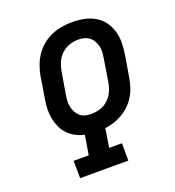

<svg xmlns="http://www.w3.org/2000/svg" viewBox="-135 -849 869 955"><g transform="rotate(-20 300.0 -371.5)"><path d="M126 0 125 -92H205L222 -195Q198 -200 176 -211.5Q154 -223 137 -240.5Q120 -258 110 -280Q100 -302 95 -326.5Q90 -351 90.5 -376.5Q91 -402 96 -428L115 -547Q120 -574 130 -600.5Q140 -627 156 -650.5Q172 -674 195.5 -693Q219 -712 245 -723Q271 -734 299 -738.5Q327 -743 353 -743Q385 -743 415.5 -737Q446 -731 471.5 -716.5Q497 -702 515 -678.5Q533 -655 542 -626Q551 -597 551 -566Q551 -535 546 -503L526 -384Q522 -361 514.5 -337.5Q507 -314 494 -292.5Q481 -271 462.5 -253Q444 -235 422 -222Q400 -209 376.5 -201.5Q353 -194 329 -191L313 -92H381V0ZM289 -281Q312 -281 336 -288.5Q360 -296 378.5 -313.5Q397 -331 407 -353.5Q417 -376 421 -400L440 -518Q443 -534 444 -550.5Q445 -567 441.5 -582Q438 -597 430.5 -610.5Q423 -624 411 -633.5Q399 -643 383.5 -647Q368 -651 352 -651Q329 -651 305.5 -643Q282 -635 263.5 -618Q245 -601 235 -578Q225 -555 221 -532L201 -413Q198 -397 197.5 -381Q197 -365 200.5 -349.5Q204 -334 211.5 -320.5Q219 -307 230.5 -297.5Q242 -288 257.5 -284.5Q273 -281 289 -281Z"/></g></svg>

Font: Iosevka Etoile Semibold
Style: Italic
Weight: 600
Italic angle: -9°
Designer: Belleve Invis
Foundry: Belleve Invis
Version: Version 22.1.2; ttfautohint (v1.8.4)